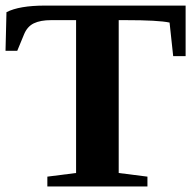

<svg xmlns="http://www.w3.org/2000/svg" viewBox="-20 -675 707 695"><path d="M651.9 -471.7H606.9L593.8 -593.3Q553.2 -602.1 433.6 -602.1H409.7V-48.8L513.7 -35.6V0H151.4V-35.6L255.4 -48.8V-602.1H165Q126.5 -602.1 102.5 -590.6Q78.6 -579.1 66.9 -550.3L42.5 -491.2H0L3.4 -630.9Q49.8 -654.8 143.6 -654.8H651.9Z"/></svg>

Font: Liberation Serif
Style: Bold
Weight: 700
Designer: Steve Matteson
Foundry: Ascender Corporation
Version: Version 2.1.5